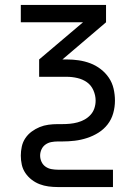

<svg xmlns="http://www.w3.org/2000/svg" viewBox="-20 -540 540 775"><path d="M213 215Q194 215 175.5 212.5Q157 210 140 203.5Q123 197 108 185.5Q93 174 82.5 158.5Q72 143 68 125Q64 107 64 88Q64 70 68 51.5Q72 33 82.5 17.5Q93 2 108 -9Q123 -20 140 -27Q157 -34 175.5 -36.5Q194 -39 213 -39H231Q247 -39 262.5 -40.5Q278 -42 293 -46Q308 -50 321.5 -57.5Q335 -65 345.5 -76.5Q356 -88 361 -103Q366 -118 366 -134Q366 -134 366 -134Q366 -134 366 -134Q366 -155 357 -175.5Q348 -196 331 -208Q314 -220 292.5 -225Q271 -230 250 -230H138V-300L315 -450H64V-520H408V-450L232 -300H250Q274 -300 298 -296.5Q322 -293 344.5 -284.5Q367 -276 386.5 -261Q406 -246 419.5 -226Q433 -206 438.5 -182Q444 -158 444 -134H405H444Q444 -134 444 -134Q444 -134 444 -134Q444 -108 437 -83Q430 -58 414.5 -38Q399 -18 377.5 -4.5Q356 9 331.5 17Q307 25 282 28Q257 31 231 31H213Q200 31 187 33.5Q174 36 163.5 43.5Q153 51 147.5 63Q142 75 142 88Q142 101 147.5 113Q153 125 163.5 132.5Q174 140 187 142.5Q200 145 213 145H436V215Z"/></svg>

Font: Zed Sans
Style: Regular
Weight: 400
Designer: Belleve Invis
Foundry: Belleve Invis
Version: Version 1.0.0; ttfautohint (v1.8.4)